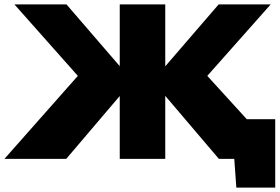

<svg xmlns="http://www.w3.org/2000/svg" viewBox="-20 -720 1267 870"><path d="M0 0 332.7 -376.2 45.4 -700H281.3L522.6 -420.2V-700H728.8V-419.5L970.7 -700H1206.5L919.3 -376.2L1098.3 -179.8H1227.1V130H1050.9L1041.5 0H971.9L728.8 -285.7V0H522.6V-285L280 0Z"/></svg>

Font: Science Gothic
Style: Regular
Weight: 400
Designer: Thomas Phinney, Vassil Kateliev, Brandon Buerkle
Foundry: Font Detective LLC
Version: Version 1.018